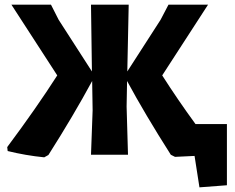

<svg xmlns="http://www.w3.org/2000/svg" viewBox="-20 -665 1011 825"><path d="M170 11Q90 3 13 -16L11 -33Q137 -202 226 -341L29 -645H199L232 -580L375 -358L371 -645H533L527 -358L670 -580L704 -645H874L677 -341Q744 -236 820 -132H955V131L837 140L816 5L732 9L714 0Q602 -176 526 -317L524 -207L530 0H371L378 -191L376 -317Q296 -169 188 1Z"/></svg>

Font: Alegreya Sans ExtraBold
Style: Regular
Weight: 800
Designer: Juan Pablo del Peral
Foundry: Huerta Tipografica
Version: Version 2.007